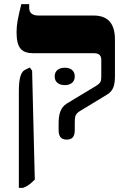

<svg xmlns="http://www.w3.org/2000/svg" viewBox="-20 -667 615 927"><path d="M302 7C327 7 341 -5 341 -39V-77C341 -103 343 -118 368 -132L498 -211C527 -229 535 -255 535 -301V-476C535 -559 496 -592 432 -592H166C136 -592 121 -605 121 -629V-647H83C66 -579 60 -549 60 -512C60 -436 83 -410 142 -410H435C457 -410 469 -400 469 -378V-295C469 -274 464 -265 445 -253L304 -168C271 -148 263 -114 263 -70V-39C263 -6 277 7 302 7ZM71 240H91C113 232 127 221 148 200L135 -326L124 -341L103 -331C81 -322 71 -289 71 -227ZM244 -298C244 -269 266 -256 293 -256C320 -256 341 -270 341 -298C341 -327 320 -340 293 -340C266 -340 244 -327 244 -298Z"/></svg>

Font: Noto Serif Hebrew Extra
Style: Regular
Weight: 800
Designer: Monotype Design Team
Foundry: Monotype Imaging Inc.
Version: Version 1.901